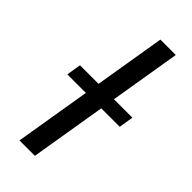

<svg xmlns="http://www.w3.org/2000/svg" viewBox="-235 -773 817 817"><g transform="rotate(45 174.0 -364.0)"><path d="M290 -727.5 169.4 0H76.7L197.3 -727.5ZM22 -342.8 32.7 -408.2H348.1L337.4 -342.8Z"/></g></svg>

Font: Inter Variable
Style: Italic
Weight: 400
Italic angle: -9.39999°
Designer: Rasmus Andersson
Foundry: rsms
Version: Version 4.001;git-9221beed3